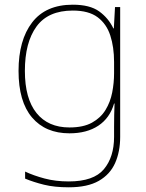

<svg xmlns="http://www.w3.org/2000/svg" viewBox="-20 -558 623 818"><path d="M290 -538Q363 -538 402.5 -509.5Q442 -481 463 -437H465L470 -528H492V25Q492 88 470.5 136.5Q449 185 401 212.5Q353 240 273 240Q212 240 167.5 229Q123 218 87 203V173Q123 190 170 202.5Q217 215 273 215Q379 215 422.5 163Q466 111 466 25V-17Q466 -46 466.5 -67Q467 -88 468 -117H466Q448 -55 399 -22.5Q350 10 276 10Q174 10 116.5 -57.5Q59 -125 59 -256Q59 -387 117 -462.5Q175 -538 290 -538ZM290 -513Q185 -513 135.5 -445Q86 -377 86 -256Q86 -138 135.5 -76.5Q185 -15 276 -15Q335 -15 372 -35.5Q409 -56 429.5 -89.5Q450 -123 458 -164Q466 -205 466 -246V-294Q466 -357 450 -406.5Q434 -456 396 -484.5Q358 -513 290 -513Z"/></svg>

Font: Noto Sans Myanmar UI Thin
Style: Regular
Weight: 100
Designer: Monotype Design Team
Foundry: Monotype Imaging Inc.
Version: Version 2.103; ttfautohint (v1.8.4.7-5d5b)